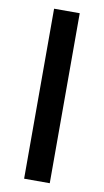

<svg xmlns="http://www.w3.org/2000/svg" viewBox="-84 -768 438 809"><g transform="rotate(10 135.0 -363.5)"><path d="M189.6 -727.3H79.9V0H189.6Z"/></g></svg>

Font: Margiela Sans Medium
Style: Regular
Weight: 500
Designer: Stefan Endress, Andreas Faust
Version: Version 1.100;FEAKit 1.0